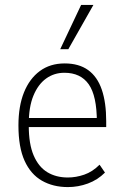

<svg xmlns="http://www.w3.org/2000/svg" viewBox="-20 -753 505 781"><path d="M256 8Q196 8 150.5 -18Q105 -44 80 -99Q55 -154 55 -243Q55 -321 77.5 -377Q100 -433 142 -464Q184 -495 243 -495Q301 -495 338.5 -468Q376 -441 394 -388.5Q412 -336 412 -260V-236H83V-273H390L374 -257Q374 -363 341 -410Q308 -457 242 -457Q200 -457 167.5 -433.5Q135 -410 116 -364Q97 -318 97 -248V-242Q97 -167 117 -120.5Q137 -74 172.5 -52.5Q208 -31 256 -31Q289 -31 322.5 -42.5Q356 -54 385 -83L407 -51Q377 -21 337.5 -6.5Q298 8 256 8ZM225 -553 310 -733H360L258 -553Z"/></svg>

Font: Nunito Sans 10pt Condensed ExtraLight
Style: Regular
Weight: 250
Width: 3
Designer: Vernon Adams
Foundry: Vernon Adams
Version: Version 3.101;gftools[0.9.27]